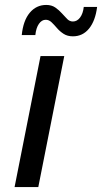

<svg xmlns="http://www.w3.org/2000/svg" viewBox="-20 -757 413 777"><path d="M39 0 144 -530H240L135 0ZM275 -610Q253 -610 237.5 -620Q222 -630 210.5 -643.5Q199 -657 188.5 -667Q178 -677 165 -677Q149 -677 137.5 -660.5Q126 -644 123 -615H68Q74 -674 100.5 -705.5Q127 -737 167 -737Q189 -737 204 -726.5Q219 -716 230.5 -703Q242 -690 252 -680Q262 -670 275 -670Q292 -670 304 -686Q316 -702 319 -729H373Q366 -673 340.5 -641.5Q315 -610 275 -610Z"/></svg>

Font: Montserrat Medium
Style: Italic
Weight: 500
Italic angle: -11.3°
Designer: Julieta Ulanovsky
Foundry: Julieta Ulanovsky
Version: Version 9.000; ttfautohint (v1.8.4.7-5d5b)